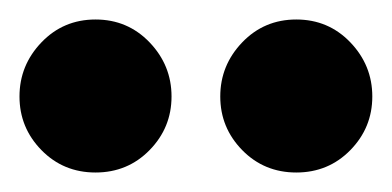

<svg xmlns="http://www.w3.org/2000/svg" viewBox="-23 -737 402 197"><path d="M75 -560Q42 -560 19.5 -583Q-3 -606 -3 -638Q-3 -670 19.5 -693.5Q42 -717 75 -717Q108 -717 130.5 -693.5Q153 -670 153 -638Q153 -606 130.5 -583Q108 -560 75 -560ZM281 -560Q248 -560 225.5 -583Q203 -606 203 -638Q203 -670 225.5 -693.5Q248 -717 281 -717Q314 -717 336.5 -693.5Q359 -670 359 -638Q359 -606 336.5 -583Q314 -560 281 -560Z"/></svg>

Font: Bona Nova SC
Style: Bold
Weight: 700
Designer: Mateusz Machalski
Foundry: Capitalics
Version: Version 4.001; ttfautohint (v1.8.4.7-5d5b)